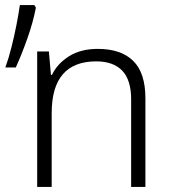

<svg xmlns="http://www.w3.org/2000/svg" viewBox="-20 -734 674 754"><path d="M364 -542Q455 -542 503 -495Q551 -448 551 -348V0H495V-344Q495 -420 460 -456.5Q425 -493 358 -493Q183 -493 183 -290V0H126V-532H172L180 -440H184Q205 -484 251 -513Q297 -542 364 -542ZM121 -704Q110 -647 88 -584.5Q66 -522 42 -469H1Q14 -505 25 -548.5Q36 -592 44.5 -635.5Q53 -679 58 -714H115Z"/></svg>

Font: RS Noto Sans Light
Style: Regular
Weight: 300
Designer: Monotype Design Team
Foundry: Monotype Imaging Inc.
Version: Version 3.10